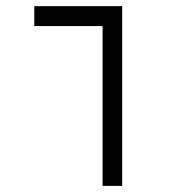

<svg xmlns="http://www.w3.org/2000/svg" viewBox="-20 -606 626 626"><path d="M314.5 0H378.4V-585.9H91.8V-521H314.5Z"/></svg>

Font: Cascadia Mono Light
Style: Regular
Weight: 300
Monospace: yes
Designer: Aaron Bell
Foundry: Saja Typeworks
Version: Version 2404.023